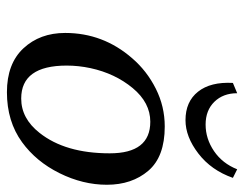

<svg xmlns="http://www.w3.org/2000/svg" viewBox="-94 -590 695 546"><g transform="rotate(90 253.0 -317.5)"><path d="M245.6 -645Q245.6 -605 270 -580.1Q294.4 -555.2 334.7 -555.2Q375 -555.2 410.2 -579.1Q445.3 -603 461.9 -645L486.3 -632.8Q464.8 -571.3 417.2 -534.7Q369.6 -498 322.3 -498Q269.5 -498 241.2 -533.7Q212.9 -569.3 216.3 -632.8ZM146 -346.2Q182.1 -388.2 232.7 -413.6Q283.2 -439 340.3 -439Q426.3 -439 466.1 -392.3Q505.9 -345.7 505.9 -274.4Q505.9 -206.1 472.9 -139.6Q439.9 -73.2 384.8 -33.2Q325.7 9.8 242.7 9.8Q161.6 9.8 117.9 -37.1Q74.2 -84 74.2 -155.8Q74.2 -263.7 146 -346.2ZM326.7 -397.9Q272.5 -397.9 231 -347.9Q189.5 -297.9 174.3 -228Q167 -193.8 167 -160.2Q167 -30.8 260.7 -30.8Q317.4 -30.8 358.4 -83Q416.5 -156.2 416.5 -282.7Q416.5 -397.9 326.7 -397.9Z"/></g></svg>

Font: Linux Biolinum O
Style: Italic
Weight: 400
Italic angle: -12°
Designer: Philipp H. Poll
Foundry: Philipp H. Poll
Version: Version 1.1.3